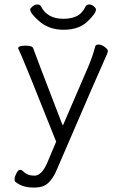

<svg xmlns="http://www.w3.org/2000/svg" viewBox="-20 -679 540 858"><path d="M151 -588Q196 -546 264 -546Q332 -546 370.5 -582.5Q409 -619 409 -637Q409 -642 399.5 -650.5Q390 -659 379 -659Q368 -659 363 -651Q347 -618 322 -606.5Q297 -595 263 -595Q191 -595 163 -651Q158 -659 147 -659Q136 -659 125.5 -650.5Q115 -642 115 -637Q115 -620 151 -588ZM61 -464 62 -461Q81 -424 231 -46L191 49Q166 106 134 106Q102 106 83 86Q78 80 69.5 80Q61 80 53 96Q45 112 45 120Q45 128 48 133Q79 159 128 159H137Q172 159 194.5 139.5Q217 120 234 79Q433 -383 447.5 -413Q462 -443 462 -451Q462 -459 447.5 -469.5Q433 -480 421 -480Q409 -480 406 -473Q393 -424 374 -380L261 -118L256 -129Q139 -432 128 -464Q124 -475 93.5 -475Q63 -475 61 -464Z"/></svg>

Font: LXGW WenKai Mono TC Light
Style: Regular
Weight: 300
Designer: LXGW / Fontworks Inc.
Foundry: LXGW / Fontworks Inc.
Version: Version 1.330